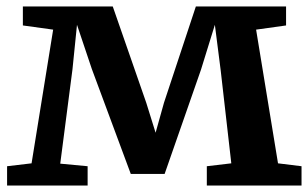

<svg xmlns="http://www.w3.org/2000/svg" viewBox="-20 -576 956 596"><path d="M330 -556 434 -257 463 -164 489 -257 588 -556H868V-497L775 -484L843 -69L916 -60V0H622V-60L698 -69L665 -358L647 -499L604 -360L491 -36H386L265 -362L219 -499L205 -361L167 -68L252 -60V0H2V-60L78 -69L145 -484L51 -497V-556Z"/></svg>

Font: Koeln Type Serif
Style: Bold
Weight: 700
Designer: Eben Sorkin
Foundry: Eben Sorkin
Version: Version 2.002